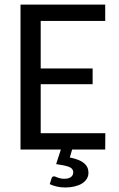

<svg xmlns="http://www.w3.org/2000/svg" viewBox="-20 -662 528 850"><path d="M219.2 118.7Q222.2 118.7 225.8 120.4Q229.5 122.1 234.9 124Q240.2 126 247.3 127.7Q254.4 129.4 264.6 129.4Q284.2 129.4 294.2 121.6Q304.2 113.8 304.2 101.6Q304.2 83.5 284.4 76.4Q264.6 69.3 228.5 64.5L249.5 0H70.8V-641.6H445.8V-569.3H160.2V-358.9H390.1V-289.1H160.2V-72.3H446.3L445.8 0H299.3L289.1 35.2Q333 43.9 352.3 60.5Q371.6 77.1 371.6 102.5Q371.6 117.7 364 129.9Q356.4 142.1 343 150.4Q329.6 158.7 310.5 163.3Q291.5 168 269 168Q250 168 232.4 164.1Q214.8 160.2 200.2 153.3L208.5 127Q211.4 118.7 219.2 118.7Z"/></svg>

Font: Carlito
Style: Regular
Weight: 400
Designer: Lukasz Dziedzic
Foundry: tyPoland Lukasz Dziedzic
Version: Version 1.104